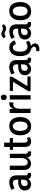

<svg xmlns="http://www.w3.org/2000/svg" viewBox="2056 -2912 1096 5249"><g transform="rotate(-90 2604.5 -288.0)"><path d="M333 -114 356 -113Q345 -69 319 -41Q293 -13 259.5 0.5Q226 14 191 14Q145 14 105.5 -6.5Q66 -27 43 -66Q20 -105 20 -161Q20 -243 85 -291.5Q150 -340 263 -340Q285 -340 314.5 -338.5Q344 -337 367 -332V-254Q342 -258 319.5 -259.5Q297 -261 268 -261Q223 -261 194.5 -249Q166 -237 153 -215Q140 -193 140 -161Q140 -123 161 -102Q182 -81 217 -81Q246 -81 268 -94Q290 -107 303 -135.5Q316 -164 316 -210V-387Q316 -438 290 -461Q264 -484 222 -484Q191 -484 154 -471Q117 -458 80 -437L39 -523Q85 -551 141 -567Q197 -583 247 -583Q303 -583 345 -562Q387 -541 411 -498.5Q435 -456 435 -391V-141Q435 -108 444.5 -93Q454 -78 480 -78Q483 -78 487.5 -78Q492 -78 496 -79L500 8Q486 11 472.5 12.5Q459 14 447 14Q393 14 363 -16.5Q333 -47 333 -114Z M925 -116H937Q908 -51 858.5 -19.5Q809 12 759 12Q675 12 628.5 -38Q582 -88 582 -182V-569H700V-194Q700 -140 723 -109.5Q746 -79 789 -79Q824 -79 850.5 -101Q877 -123 892.5 -164.5Q908 -206 908 -266V-569H1026V-141Q1026 -108 1035.5 -93Q1045 -78 1071 -78Q1075 -78 1079.5 -78Q1084 -78 1088 -79L1091 8Q1078 11 1064 12.5Q1050 14 1038 14Q984 14 954.5 -16.5Q925 -47 925 -116Z M1357 14Q1289 14 1250 -29.5Q1211 -73 1211 -161V-723H1329V-174Q1329 -128 1347 -105Q1365 -82 1394 -82Q1407 -82 1422.5 -87Q1438 -92 1455 -101L1487 -29Q1453 -6 1420 4Q1387 14 1357 14ZM1132 -481V-569H1454V-481Z M1906 -282Q1906 -347 1891 -393Q1876 -439 1847.5 -463Q1819 -487 1779 -487Q1740 -487 1710.5 -463Q1681 -439 1665.5 -393.5Q1650 -348 1650 -284Q1650 -220 1665 -175Q1680 -130 1709 -106Q1738 -82 1777 -82Q1818 -82 1847 -105.5Q1876 -129 1891 -174.5Q1906 -220 1906 -282ZM2028 -284Q2028 -193 1998 -125.5Q1968 -58 1911.5 -22Q1855 14 1774 14Q1692 14 1637.5 -23.5Q1583 -61 1556 -127.5Q1529 -194 1529 -282Q1529 -373 1559 -441Q1589 -509 1646 -546Q1703 -583 1782 -583Q1864 -583 1918.5 -546Q1973 -509 2000.5 -441.5Q2028 -374 2028 -284Z M2138 0V-573H2249L2256 -405H2230Q2249 -489 2291.5 -536Q2334 -583 2404 -583Q2412 -583 2419.5 -583Q2427 -583 2435 -581L2422 -463Q2396 -474 2372 -474Q2338 -474 2311.5 -453Q2285 -432 2270.5 -394Q2256 -356 2256 -304V0Z M2507 0V-569H2625V0ZM2566 -651Q2536 -651 2513.5 -672.5Q2491 -694 2491 -735Q2491 -774 2513.5 -795Q2536 -816 2567 -816Q2598 -816 2620.5 -795Q2643 -774 2643 -735Q2643 -695 2620 -673Q2597 -651 2566 -651Z M3136 -87V0H2735V-61L2992 -483H2743V-569H3132V-506L2873 -87Z M3485 -114 3508 -113Q3497 -69 3471 -41Q3445 -13 3411.5 0.5Q3378 14 3343 14Q3297 14 3257.5 -6.5Q3218 -27 3195 -66Q3172 -105 3172 -161Q3172 -243 3237 -291.5Q3302 -340 3415 -340Q3437 -340 3466.5 -338.5Q3496 -337 3519 -332V-254Q3494 -258 3471.5 -259.5Q3449 -261 3420 -261Q3375 -261 3346.5 -249Q3318 -237 3305 -215Q3292 -193 3292 -161Q3292 -123 3313 -102Q3334 -81 3369 -81Q3398 -81 3420 -94Q3442 -107 3455 -135.5Q3468 -164 3468 -210V-387Q3468 -438 3442 -461Q3416 -484 3374 -484Q3343 -484 3306 -471Q3269 -458 3232 -437L3191 -523Q3237 -551 3293 -567Q3349 -583 3399 -583Q3455 -583 3497 -562Q3539 -541 3563 -498.5Q3587 -456 3587 -391V-141Q3587 -108 3596.5 -93Q3606 -78 3632 -78Q3635 -78 3639.5 -78Q3644 -78 3648 -79L3652 8Q3638 11 3624.5 12.5Q3611 14 3599 14Q3545 14 3515 -16.5Q3485 -47 3485 -114Z M3928 14Q3819 14 3756.5 -64Q3694 -142 3694 -287Q3694 -380 3723.5 -446Q3753 -512 3806.5 -547.5Q3860 -583 3930 -583Q4001 -583 4049.5 -547Q4098 -511 4126 -438L4028 -399Q4013 -438 3989 -462Q3965 -486 3931 -486Q3873 -486 3844 -432Q3815 -378 3815 -285Q3815 -183 3852 -134Q3889 -85 3953 -85Q3979 -85 4011 -94.5Q4043 -104 4082 -124L4116 -43Q4064 -13 4018 0.5Q3972 14 3928 14ZM3885 240Q3871 240 3857 238.5Q3843 237 3828 234L3830 150Q3841 151 3851 152.5Q3861 154 3870 154Q3907 154 3930 139Q3953 124 3953 94Q3953 66 3924 38.5Q3895 11 3836 -4L3915 -6Q3979 7 4011 43Q4043 79 4043 120Q4043 150 4025 177.5Q4007 205 3972 222.5Q3937 240 3885 240Z M4461 -114 4484 -113Q4473 -69 4447 -41Q4421 -13 4387.5 0.5Q4354 14 4319 14Q4273 14 4233.5 -6.5Q4194 -27 4171 -66Q4148 -105 4148 -161Q4148 -243 4213 -291.5Q4278 -340 4391 -340Q4413 -340 4442.5 -338.5Q4472 -337 4495 -332V-254Q4470 -258 4447.5 -259.5Q4425 -261 4396 -261Q4351 -261 4322.5 -249Q4294 -237 4281 -215Q4268 -193 4268 -161Q4268 -123 4289 -102Q4310 -81 4345 -81Q4374 -81 4396 -94Q4418 -107 4431 -135.5Q4444 -164 4444 -210V-387Q4444 -438 4418 -461Q4392 -484 4350 -484Q4319 -484 4282 -471Q4245 -458 4208 -437L4167 -523Q4213 -551 4269 -567Q4325 -583 4375 -583Q4431 -583 4473 -562Q4515 -541 4539 -498.5Q4563 -456 4563 -391V-141Q4563 -108 4572.5 -93Q4582 -78 4608 -78Q4611 -78 4615.5 -78Q4620 -78 4624 -79L4628 8Q4614 11 4600.5 12.5Q4587 14 4575 14Q4521 14 4491 -16.5Q4461 -47 4461 -114ZM4519 -788 4569 -734Q4548 -706 4519.5 -686.5Q4491 -667 4454 -667Q4426 -667 4401.5 -678Q4377 -689 4353.5 -700Q4330 -711 4304 -711Q4285 -711 4267.5 -703Q4250 -695 4229 -679L4179 -736Q4204 -761 4233.5 -780.5Q4263 -800 4301 -800Q4330 -800 4353 -788.5Q4376 -777 4398 -766.5Q4420 -756 4444 -756Q4463 -756 4483.5 -764Q4504 -772 4519 -788Z M5051 -282Q5051 -347 5036 -393Q5021 -439 4992.5 -463Q4964 -487 4924 -487Q4885 -487 4855.5 -463Q4826 -439 4810.5 -393.5Q4795 -348 4795 -284Q4795 -220 4810 -175Q4825 -130 4854 -106Q4883 -82 4922 -82Q4963 -82 4992 -105.5Q5021 -129 5036 -174.5Q5051 -220 5051 -282ZM5173 -284Q5173 -193 5143 -125.5Q5113 -58 5056.5 -22Q5000 14 4919 14Q4837 14 4782.5 -23.5Q4728 -61 4701 -127.5Q4674 -194 4674 -282Q4674 -373 4704 -441Q4734 -509 4791 -546Q4848 -583 4927 -583Q5009 -583 5063.5 -546Q5118 -509 5145.5 -441.5Q5173 -374 5173 -284Z"/></g></svg>

Font: Yaldevi ExtraLight SemiBold
Style: Regular
Weight: 600
Version: Version 1.100